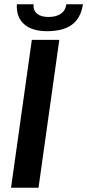

<svg xmlns="http://www.w3.org/2000/svg" viewBox="-20 -885 411 905"><path d="M32 0H161.5L259.5 -697H130ZM59.5 -865C54.5 -783 109.5 -738 200 -738C297 -738 357 -772.5 371 -865H292.5C288 -825 256 -805 208.5 -805C163.5 -805 135.5 -824.5 138 -865Z"/></svg>

Font: HK Grotesk
Style: Bold Italic
Weight: 700
Italic angle: -16°
Designer: Alfredo Marco Pradil
Foundry: Hanken Design Co.
Version: Version 3.001;FEAKit 1.0